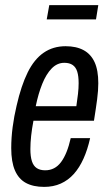

<svg xmlns="http://www.w3.org/2000/svg" viewBox="-20 -720 427 752"><path d="M153 12Q110 12 81.5 -3.5Q53 -19 38.5 -52.5Q24 -86 24 -140Q24 -180 29.5 -222Q35 -264 45 -306Q63 -385 88.5 -436.5Q114 -488 151 -513.5Q188 -539 237 -539Q279 -539 307.5 -523.5Q336 -508 350.5 -476.5Q365 -445 365 -394Q365 -366 360.5 -331.5Q356 -297 348 -247H111Q105 -216 102 -188Q99 -160 99 -136Q99 -107 105 -88.5Q111 -70 124 -61.5Q137 -53 157 -53Q176 -53 191.5 -61Q207 -69 219 -85Q231 -101 240.5 -124.5Q250 -148 257 -179H333Q323 -134 307 -98.5Q291 -63 269 -38.5Q247 -14 218 -1Q189 12 153 12ZM120 -304H279Q283 -330 285.5 -352.5Q288 -375 288 -394Q288 -422 282.5 -439.5Q277 -457 264.5 -465.5Q252 -474 232 -474Q204 -474 182.5 -452Q161 -430 145.5 -391.5Q130 -353 120 -304ZM163 -644 173 -700H365L356 -644Z"/></svg>

Font: Archivo ExtraCondensed
Style: Italic
Weight: 400
Width: 2
Italic angle: -10°
Designer: Hector Gatti
Foundry: Omnibus-Type
Version: Version 2.001